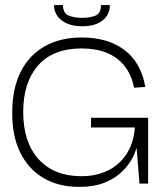

<svg xmlns="http://www.w3.org/2000/svg" viewBox="-20 -720 643 753"><path d="M291 13Q210 13 151 -21.5Q92 -56 59.5 -121.5Q27 -187 28 -279Q28 -372 61 -438Q94 -504 155.5 -538.5Q217 -573 300 -573Q403 -573 468 -524Q533 -475 550 -379L506 -376Q495 -429 467 -463Q439 -497 397 -513.5Q355 -530 300 -530Q188 -530 129.5 -463.5Q71 -397 71 -281Q71 -162 131.5 -95.5Q192 -29 299 -29Q358 -29 403.5 -51.5Q449 -74 476.5 -116.5Q504 -159 509 -220H337V-258H561V0H527L516 -137H514Q509 -116 493.5 -90Q478 -64 451.5 -40.5Q425 -17 385.5 -2Q346 13 291 13ZM303 -617Q252 -617 222 -640Q192 -663 192 -700H227Q227 -668 249 -659Q271 -650 302 -650Q332 -650 354 -658.5Q376 -667 376 -700H411Q411 -663 382.5 -640Q354 -617 303 -617Z"/></svg>

Font: Darker Grotesque
Style: Regular
Weight: 400
Designer: Gabriel Lam
Foundry: TypeRant
Version: Version 1.000;gftools[0.9.28]